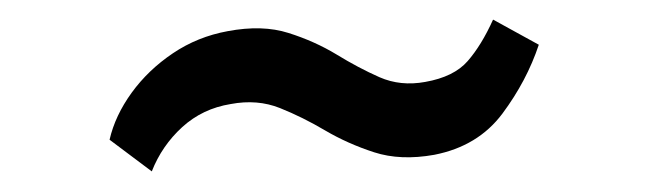

<svg xmlns="http://www.w3.org/2000/svg" viewBox="-20 -390 645 191"><path d="M89 -251Q94.5 -275 111 -297.8Q127.5 -320.5 152 -337Q176.5 -353.5 206.5 -359Q241 -365.5 267 -357.2Q293 -349 314.8 -335.8Q336.5 -322.5 357.5 -313.2Q378.5 -304 403 -308.5Q431.5 -313.5 445.2 -329.2Q459 -345 470.5 -370.5L516 -345.5Q504 -309.5 479.8 -277Q455.5 -244.5 412 -236Q378.5 -230 352.2 -238.5Q326 -247 303.5 -260.2Q281 -273.5 258.5 -282.5Q236 -291.5 209.5 -286.5Q181.5 -282 161.2 -263.5Q141 -245 131 -219.5Z"/></svg>

Font: Merriweather 28pt
Style: Regular
Weight: 400
Version: Version 2.100